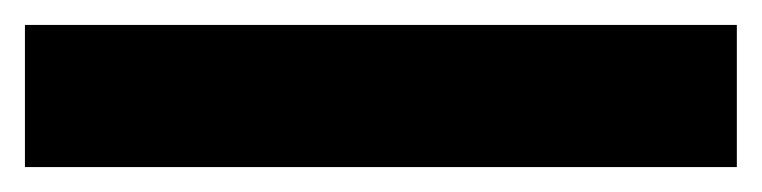

<svg xmlns="http://www.w3.org/2000/svg" viewBox="-21 94 611 154"><path d="M570 114V228H-1V114Z"/></svg>

Font: Yaldevi ExtraLight
Style: Bold
Weight: 700
Version: Version 1.100